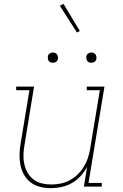

<svg xmlns="http://www.w3.org/2000/svg" viewBox="-20 -970 640 998"><path d="M245 8Q216 8 189 1.5Q162 -5 140.5 -21Q119 -37 105.5 -60.5Q92 -84 86.5 -111Q81 -138 81.5 -166.5Q82 -195 87 -223L133 -501H64V-520H157L108 -220Q103 -195 102 -169Q101 -143 106 -119Q111 -95 122.5 -74Q134 -53 153 -38Q172 -23 196.5 -17Q221 -11 246 -11Q270 -11 295 -16Q320 -21 342.5 -33Q365 -45 384 -63.5Q403 -82 416.5 -104.5Q430 -127 437.5 -150.5Q445 -174 449 -199L499 -501H431V-520H523L440 -19H509V0H416L433 -104Q420 -78 399.5 -55.5Q379 -33 353.5 -18.5Q328 -4 300 2Q272 8 245 8ZM455 -644Q448 -644 442.5 -646Q437 -648 433.5 -653Q430 -658 429 -664Q428 -670 429 -676Q429 -681 431.5 -685Q434 -689 437.5 -691.5Q441 -694 445.5 -695.5Q450 -697 455 -697Q461 -697 467 -694.5Q473 -692 476.5 -687Q480 -682 481 -676Q482 -670 481 -664Q480 -659 477.5 -655Q475 -651 471.5 -648.5Q468 -646 463.5 -645Q459 -644 455 -644ZM255 -644Q248 -644 242.5 -646Q237 -648 233.5 -653Q230 -658 229 -664Q228 -670 229 -676Q229 -681 231.5 -685Q234 -689 237.5 -691.5Q241 -694 245.5 -695.5Q250 -697 255 -697Q261 -697 267 -694.5Q273 -692 276.5 -687Q280 -682 281 -676Q282 -670 281 -664Q280 -659 277.5 -655Q275 -651 271.5 -648.5Q268 -646 263.5 -645Q259 -644 255 -644ZM380 -801 291 -940 310 -950 395 -809Z"/></svg>

Font: Iosevka Etoile Thin Oblique
Style: Regular
Weight: 100
Italic angle: -9°
Designer: Belleve Invis
Foundry: Belleve Invis
Version: Version 15.5.2; ttfautohint (v1.8.4)